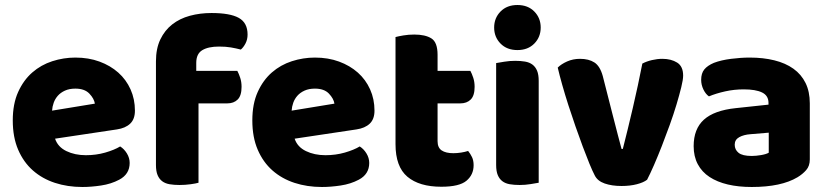

<svg xmlns="http://www.w3.org/2000/svg" viewBox="-20 -731 3307 767"><path d="M309 16Q250 16 199.5 -0.5Q149 -17 111.5 -50Q74 -83 52.5 -133Q31 -183 31 -250Q31 -316 52.5 -363.5Q74 -411 109 -441.5Q144 -472 189 -486.5Q234 -501 281 -501Q334 -501 377.5 -485Q421 -469 452.5 -441Q484 -413 501.5 -374Q519 -335 519 -289Q519 -255 500 -237Q481 -219 447 -214L200 -177Q211 -144 245 -127.5Q279 -111 323 -111Q364 -111 400.5 -121.5Q437 -132 460 -146Q476 -136 487 -118Q498 -100 498 -80Q498 -35 456 -13Q424 4 384 10Q344 16 309 16ZM281 -377Q257 -377 239.5 -369Q222 -361 211 -348.5Q200 -336 194.5 -320.5Q189 -305 188 -289L359 -317Q356 -337 337 -357Q318 -377 281 -377Z M603 -486Q603 -537 620.5 -573.5Q638 -610 668 -633.5Q698 -657 738.5 -668Q779 -679 825 -679Q899 -679 934 -659.5Q969 -640 969 -593Q969 -573 960.5 -557Q952 -541 942 -533Q923 -538 902.5 -541.5Q882 -545 855 -545Q812 -545 788 -530.5Q764 -516 764 -480V-448H928Q934 -437 939.5 -420.5Q945 -404 945 -384Q945 -349 929.5 -333.5Q914 -318 888 -318H773V-1Q763 2 741.5 5Q720 8 697 8Q675 8 657.5 5Q640 2 628 -7Q616 -16 609.5 -31.5Q603 -47 603 -72Z M1266 16Q1207 16 1156.5 -0.5Q1106 -17 1068.5 -50Q1031 -83 1009.5 -133Q988 -183 988 -250Q988 -316 1009.5 -363.5Q1031 -411 1066 -441.5Q1101 -472 1146 -486.5Q1191 -501 1238 -501Q1291 -501 1334.5 -485Q1378 -469 1409.5 -441Q1441 -413 1458.5 -374Q1476 -335 1476 -289Q1476 -255 1457 -237Q1438 -219 1404 -214L1157 -177Q1168 -144 1202 -127.5Q1236 -111 1280 -111Q1321 -111 1357.5 -121.5Q1394 -132 1417 -146Q1433 -136 1444 -118Q1455 -100 1455 -80Q1455 -35 1413 -13Q1381 4 1341 10Q1301 16 1266 16ZM1238 -377Q1214 -377 1196.5 -369Q1179 -361 1168 -348.5Q1157 -336 1151.5 -320.5Q1146 -305 1145 -289L1316 -317Q1313 -337 1294 -357Q1275 -377 1238 -377Z M1728 -167Q1728 -141 1744.5 -130Q1761 -119 1791 -119Q1806 -119 1822 -121.5Q1838 -124 1850 -128Q1859 -117 1865.5 -103.5Q1872 -90 1872 -71Q1872 -33 1843.5 -9Q1815 15 1743 15Q1655 15 1607.5 -25Q1560 -65 1560 -155V-583Q1571 -586 1591.5 -589.5Q1612 -593 1635 -593Q1679 -593 1703.5 -577.5Q1728 -562 1728 -512V-448H1859Q1865 -437 1870.5 -420.5Q1876 -404 1876 -384Q1876 -349 1860.5 -333.5Q1845 -318 1819 -318H1728Z M1954 -621Q1954 -659 1979.5 -685Q2005 -711 2047 -711Q2089 -711 2114.5 -685Q2140 -659 2140 -621Q2140 -583 2114.5 -557Q2089 -531 2047 -531Q2005 -531 1979.5 -557Q1954 -583 1954 -621ZM2132 -1Q2121 1 2099.5 4.5Q2078 8 2056 8Q2034 8 2016.5 5Q1999 2 1987 -7Q1975 -16 1968.5 -31.5Q1962 -47 1962 -72V-479Q1973 -481 1994.5 -484.5Q2016 -488 2038 -488Q2060 -488 2077.5 -485Q2095 -482 2107 -473Q2119 -464 2125.5 -448.5Q2132 -433 2132 -408Z M2565 -13Q2551 -2 2524 5Q2497 12 2463 12Q2424 12 2395.5 2Q2367 -8 2356 -30Q2347 -47 2334.5 -77.5Q2322 -108 2308 -145.5Q2294 -183 2279 -226Q2264 -269 2250.5 -311Q2237 -353 2226 -392Q2215 -431 2208 -461Q2222 -475 2245.5 -485.5Q2269 -496 2297 -496Q2332 -496 2354.5 -481.5Q2377 -467 2388 -427L2427 -274Q2438 -229 2448 -192.5Q2458 -156 2463 -136H2468Q2487 -210 2508 -300Q2529 -390 2546 -477Q2563 -486 2584.5 -491Q2606 -496 2626 -496Q2661 -496 2685 -481Q2709 -466 2709 -429Q2709 -413 2701.5 -382.5Q2694 -352 2682.5 -313.5Q2671 -275 2655.5 -232Q2640 -189 2624 -148Q2608 -107 2592.5 -71.5Q2577 -36 2565 -13Z M2983 -108Q3000 -108 3020.5 -111.5Q3041 -115 3051 -121V-201L2979 -195Q2951 -193 2933 -183Q2915 -173 2915 -153Q2915 -133 2930.5 -120.5Q2946 -108 2983 -108ZM2975 -501Q3029 -501 3073.5 -490Q3118 -479 3149.5 -456.5Q3181 -434 3198 -399.5Q3215 -365 3215 -318V-94Q3215 -68 3200.5 -51.5Q3186 -35 3166 -23Q3101 16 2983 16Q2930 16 2887.5 6Q2845 -4 2814.5 -24Q2784 -44 2767.5 -75Q2751 -106 2751 -147Q2751 -216 2792 -253Q2833 -290 2919 -299L3050 -313V-320Q3050 -349 3024.5 -361.5Q2999 -374 2951 -374Q2913 -374 2877 -366Q2841 -358 2812 -346Q2799 -355 2790 -373.5Q2781 -392 2781 -412Q2781 -438 2793.5 -453.5Q2806 -469 2832 -480Q2861 -491 2900.5 -496Q2940 -501 2975 -501Z"/></svg>

Font: Baloo Bhaina
Style: Regular
Weight: 400
Designer: Manish Minz, Shuchita Grover and Ek Type
Foundry: Ek Type
Version: Version 1.443;PS 1.000;hotconv 16.6.51;makeotf.lib2.5.65220;